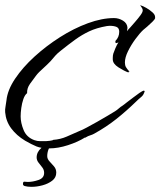

<svg xmlns="http://www.w3.org/2000/svg" viewBox="-33 -558 621 744"><path d="M158 17Q127 17 108.5 9.5Q90 2 64 -13Q31 -33 10.5 -60.5Q-10 -88 -13 -123Q-14 -133 -11.5 -146Q-9 -159 -8 -169Q-4 -209 25.5 -253Q55 -297 100.5 -338.5Q146 -380 199.5 -414Q253 -448 307.5 -468Q362 -488 409 -488Q427 -488 443.5 -478Q460 -468 461 -450Q461 -447 459 -437Q461 -440 464.5 -444Q468 -448 472 -452Q478 -459 489.5 -472Q501 -485 511 -498.5Q521 -512 520 -519Q520 -523 516 -529Q512 -535 510 -538Q521 -535 534.5 -527Q548 -519 558 -510Q568 -501 568 -492V-487Q567 -483 557.5 -473.5Q548 -464 537.5 -455Q527 -446 522 -442Q509 -430 492 -407Q475 -384 463 -359.5Q451 -335 451 -316Q451 -305 455 -298Q459 -291 469 -280H465V-277Q448 -283 426 -297Q404 -311 404 -328V-334Q404 -339 404.5 -342.5Q405 -346 406 -350Q407 -354 413.5 -369.5Q420 -385 426 -394Q424 -393 421.5 -392Q419 -391 415 -391L414 -399Q429 -414 429 -435Q429 -449 419 -453.5Q409 -458 392 -458Q389 -458 386 -457.5Q383 -457 381 -457Q341 -450 312.5 -436.5Q284 -423 258.5 -404.5Q233 -386 203 -362Q190 -352 181.5 -342.5Q173 -333 163 -321Q156 -314 149 -307Q142 -300 134 -293Q126 -286 118.5 -278.5Q111 -271 106 -264Q96 -251 83.5 -233.5Q71 -216 72 -197Q63 -190 57.5 -174Q52 -158 49.5 -139.5Q47 -121 47 -107Q47 -82 58.5 -54Q70 -26 100 -15Q111 -11 123 -11Q135 -11 145 -11Q149 -11 160.5 -12.5Q172 -14 173 -16Q201 -18 225 -28.5Q249 -39 274 -50Q285 -54 303.5 -64Q322 -74 343.5 -86Q365 -98 384 -109.5Q403 -121 413 -127Q421 -132 427.5 -138Q434 -144 441 -148Q444 -150 448.5 -153.5Q453 -157 458 -161Q464 -166 470.5 -170.5Q477 -175 483 -180Q496 -190 507.5 -198Q519 -206 525 -207V-206H528Q524 -190 514.5 -182.5Q505 -175 495 -165Q457 -128 418 -97Q379 -66 332 -40Q325 -36 316.5 -33.5Q308 -31 300 -26V-25H296Q269 -8 230.5 4.5Q192 17 158 17ZM89 166Q74 166 63 163Q56 161 56 155Q56 146 61 146Q63 146 67 146.5Q71 147 75 147Q94 147 116 139.5Q138 132 138 112Q138 100 131 91Q124 82 116.5 72.5Q109 63 109 52Q109 31 127.5 15Q146 -1 169 -1Q175 -1 176 1L175 3Q161 6 155.5 19.5Q150 33 150 47Q150 58 159 67.5Q168 77 176.5 87Q185 97 185 111Q185 130 169.5 142Q154 154 132 160Q110 166 89 166Z"/></svg>

Font: Qwitcher Grypen
Style: Bold
Weight: 700
Designer: Robert E. Leuschke
Foundry: Robert E. Leuschke
Version: Version 1.100; ttfautohint (v1.8.3)